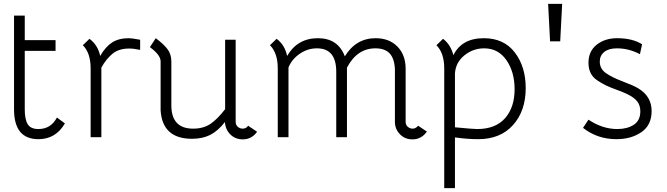

<svg xmlns="http://www.w3.org/2000/svg" viewBox="-20 -704 3424 985"><path d="M107 -498H265V-443H107V-143Q107 -92 122 -67Q137 -42 177 -42Q241 -42 272 -101L313 -71Q266 10 177 10Q52 10 52 -143V-624H107Z M405 -472 439 -505Q482 -473 494 -417Q521 -464 555 -486Q589 -508 641 -508Q657 -508 699 -500V-448Q667 -455 643 -455Q590 -455 558 -429Q524 -401 500 -357V0H445V-353Q445 -432 405 -472Z M749 -462 779 -508Q817 -480 838 -453.5Q859 -427 859 -389V-164Q859 -44 971 -44Q1023 -44 1059 -68Q1095 -92 1135 -144V-500H1189V-79Q1189 -63 1200 -53.5Q1211 -44 1225 -44Q1243 -44 1253 -59L1299 -28Q1271 11 1226 11Q1187 11 1161.5 -14.5Q1136 -40 1134 -78Q1098 -32 1058.5 -12Q1019 8 965 8Q813 8 804 -138V-389Q804 -422 749 -462Z M1365 -472 1399 -505Q1441 -474 1453 -417Q1506 -508 1611 -508Q1714 -508 1749 -415Q1806 -508 1907 -508Q1977 -508 2019 -465Q2061 -422 2061 -351V-79Q2061 -63 2072 -53.5Q2083 -44 2097 -44Q2113 -44 2125 -59L2170 -29Q2142 11 2096 11Q2057 11 2031.5 -15.5Q2006 -42 2006 -79V-350Q2003 -405 1978.5 -430.5Q1954 -456 1906 -456Q1812 -456 1760 -357V0H1705V-336Q1705 -456 1606 -456Q1558 -456 1517.5 -428Q1477 -400 1460 -358V0H1405V-353Q1405 -432 1365 -472Z M2219 -472 2253 -505Q2292 -475 2306 -421Q2349 -508 2462 -508Q2565 -508 2621 -435Q2677 -362 2677 -252Q2677 -135 2612 -62.5Q2547 10 2433 10Q2379 10 2314 1V261H2259V-353Q2259 -432 2219 -472ZM2314 -328V-51Q2406 -42 2428 -42Q2522 -42 2571 -97.5Q2620 -153 2620 -246Q2620 -335 2578 -395.5Q2536 -456 2464 -456Q2407 -456 2362.5 -420Q2318 -384 2314 -328Z M2854 -492H2802L2792 -684H2864Z M2971 -48 2999 -90Q3071 -42 3147 -42Q3198 -42 3231.5 -64Q3265 -86 3265 -133Q3265 -164 3248.5 -184.5Q3232 -205 3196 -222Q3178 -231 3143.5 -243.5Q3109 -256 3088.5 -266Q3068 -276 3044.5 -291.5Q3021 -307 3010 -329.5Q2999 -352 2999 -382Q2999 -441 3041 -474.5Q3083 -508 3146 -508Q3224 -508 3274 -477L3263 -426Q3206 -456 3145 -456Q3103 -456 3080 -437.5Q3057 -419 3057 -388Q3057 -352 3087 -330Q3117 -308 3174 -286.5Q3231 -265 3254 -251Q3323 -210 3323 -134Q3323 -62 3270.5 -26Q3218 10 3142 10Q3045 10 2971 -48Z"/></svg>

Font: Bellota
Style: Regular
Weight: 400
Designer: Kemie Guaida
Foundry: Kemie Guaida
Version: Version 1.000;PS 002.000;hotconv 1.0.70;makeotf.lib2.5.58329